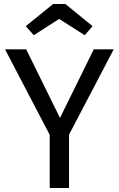

<svg xmlns="http://www.w3.org/2000/svg" viewBox="-20 -934 590 954"><path d="M323 -265V0H227V-264L5 -689H110L278 -348L446 -689H545ZM108 -804 244 -914H305L440 -804L401 -759L274 -840L148 -759Z"/></svg>

Font: Fira Sans
Style: Regular
Weight: 400
Designer: bBox Type GmbH & Carrois Corporate GbR & Edenspiekermann AG
Foundry: bBox Type GmbH & Carrois Corporate GbR & Edenspiekermann AG
Version: Version 4.301